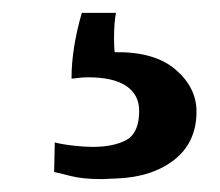

<svg xmlns="http://www.w3.org/2000/svg" viewBox="-20 -20 341 298"><path d="M157 39Q157 54 158 61Q220 60 252.5 88Q285 116 285 153Q285 201 250.5 228Q216 255 161 257L138 258Q108 258 89 253Q70 248 64 247L65 201Q76 204 93.5 206Q111 208 123 208Q157 208 176.5 197Q196 186 196 152Q196 127 176 113.5Q156 100 117 100Q108 100 101 101Q94 102 91 102Q91 55 107 0H160Q157 15 157 39Z"/></svg>

Font: Grenzecho Serif
Style: Serif-Regular
Weight: 400
Designer: Dan Reynolds
Foundry: Dan Reynolds
Version: Version 1.001; ttfautohint (v1.1) -l 5 -r 5 -G 72 -x 0 -D la